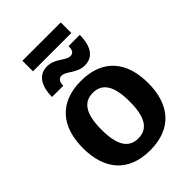

<svg xmlns="http://www.w3.org/2000/svg" viewBox="-238 -912 1027 1027"><g transform="rotate(-45 275.0 -399.0)"><path d="M130 -730H420V-810H130ZM105 -560.8H190C190 -592.5 203.3 -605.8 221.7 -605.8C256.7 -605.8 287.5 -555.8 350 -555.8C422.5 -555.8 445 -623.3 445 -690.8H360C360 -660.8 350.8 -645.8 330 -645.8C292.5 -645.8 263.3 -695.8 201.7 -695.8C128.3 -695.8 105 -627.5 105 -560.8ZM275 12.5C440.8 12.5 521.7 -90 521.7 -250C521.7 -410 440.8 -512.5 275 -512.5C109.2 -512.5 28.3 -410 28.3 -250C28.3 -90 109.2 12.5 275 12.5ZM275 -77.5C201.7 -77.5 168.3 -135 168.3 -250C168.3 -365 201.7 -422.5 275 -422.5C348.3 -422.5 381.7 -365 381.7 -250C381.7 -135 348.3 -77.5 275 -77.5Z"/></g></svg>

Font: Familjen Grotesk GF
Style: Bold
Weight: 700
Designer: Anders Wikstroem, Jonas Baeckman, Matilda Gysing, Kristian Moeller
Foundry: Familjen STHLM AB
Version: Version 2.000; Beta; Release 4; Build 6